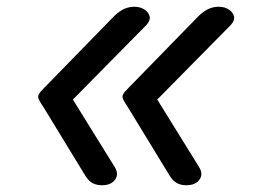

<svg xmlns="http://www.w3.org/2000/svg" viewBox="-20 -535 765 569"><path d="M282 14Q267 14 255 8Q243 2 233 -14L111 -214Q101 -229 97 -236.5Q93 -244 93 -248Q93 -255 100.5 -263.5Q108 -272 125 -289L319 -488Q335 -503 349 -509Q363 -515 378 -515Q396 -515 408.5 -506.5Q421 -498 423.5 -486Q426 -474 414 -461L196 -240L320 -40Q333 -19 321 -2.5Q309 14 282 14ZM532 14Q517 14 505 8Q493 2 483 -14L361 -214Q351 -229 347 -236.5Q343 -244 343 -248Q343 -255 350.5 -263.5Q358 -272 375 -289L569 -488Q585 -503 599 -509Q613 -515 628 -515Q646 -515 658.5 -506.5Q671 -498 673.5 -486Q676 -474 664 -461L446 -240L570 -40Q583 -19 571 -2.5Q559 14 532 14Z"/></svg>

Font: Playwrite ZA
Style: Regular
Weight: 400
Designer: Veronika Burian, José Scaglione
Foundry: TypeTogether
Version: Version 1.002